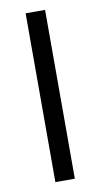

<svg xmlns="http://www.w3.org/2000/svg" viewBox="-75 -653 361 690"><g transform="rotate(-10 105.5 -308.0)"><path d="M70 -616H141V0H70Z"/></g></svg>

Font: Aubrey
Style: Regular
Weight: 400
Designer: Gayaneh Bagdasaryan
Foundry: Cyreal.org
Version: Version 1.102; ttfautohint (v1.8.3)